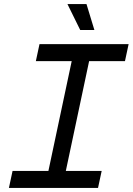

<svg xmlns="http://www.w3.org/2000/svg" viewBox="-20 -928 655 948"><path d="M24 0 42 -84H219L334 -626H157L175 -710H615L597 -626H420L305 -84H482L464 0ZM376 -780 313 -908H407L446 -780Z"/></svg>

Font: Geist Mono
Style: Italic
Weight: 400
Italic angle: -12°
Monospace: yes
Designer: Basement.studio, Andrés Briganti, Mateo Zaragoza
Foundry: Basement.studio, Vercel, Andrés Briganti, Guido Ferreyra, Mateo Zaragoza
Version: Version 1.500